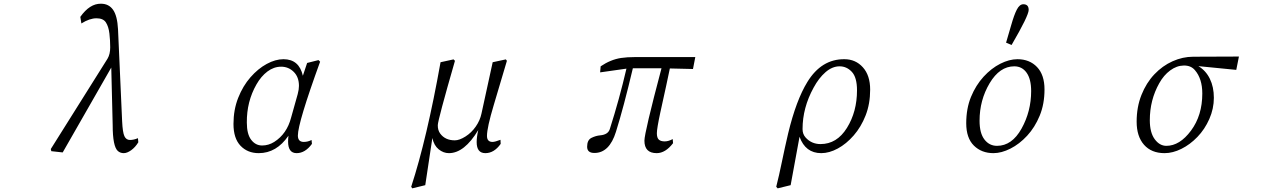

<svg xmlns="http://www.w3.org/2000/svg" viewBox="-20 -827 7040 1054"><path d="M258.8 -8.8 570.3 -504.9Q585 -529.3 585 -567.4Q585 -605.5 580.6 -643.1Q576.2 -680.7 561.5 -703.6Q546.9 -726.6 509.8 -726.6Q471.7 -726.6 426.8 -698.2L420.9 -734.4Q472.7 -807.6 534.2 -806.6Q577.1 -806.6 600.6 -773.4Q624 -740.2 627.9 -666L650.4 -162.1Q653.3 -99.6 663.1 -79.1Q672.9 -58.6 693.4 -58.6Q713.9 -58.6 737.3 -68.4L739.3 -45.9Q722.7 -18.6 700.2 -2.4Q677.7 13.7 659.2 13.7Q640.6 13.7 627 2Q598.6 -23.4 598.6 -139.6L590.8 -456.1L324.2 9.8L261.7 2.9Z M1261.7 -146.5Q1261.7 -224.6 1287.6 -290Q1313.5 -355.5 1355 -402.8Q1396.5 -450.2 1444.3 -476.1Q1492.2 -502 1536.1 -502Q1622.1 -502 1642.6 -411.1L1666 -481.4L1728.5 -497.1L1737.3 -488.3Q1615.2 -152.3 1615.2 -83Q1615.2 -47.9 1647.5 -47.9Q1669.9 -47.9 1690.4 -58.6L1692.4 -37.1Q1655.3 13.7 1608.4 13.7Q1561.5 13.7 1561.5 -49.8Q1561.5 -63.5 1563.5 -82Q1498 13.7 1400.4 13.7Q1338.9 13.7 1300.3 -26.9Q1261.7 -67.4 1261.7 -146.5ZM1335 -154.3Q1335 -90.8 1358.9 -59.6Q1382.8 -28.3 1418.9 -28.3Q1454.1 -28.3 1485.4 -47.9Q1554.7 -91.8 1578.1 -181.6L1614.3 -310.5Q1621.1 -335.9 1621.1 -355.5Q1621.1 -404.3 1592.3 -432.6Q1563.5 -460.9 1523.4 -460.9Q1483.4 -460.9 1448.2 -434.6Q1413.1 -408.2 1387.7 -363.3Q1334 -269.5 1335 -154.3Z M2237.3 198.2Q2323.2 -64.5 2398.4 -485.4L2469.7 -501L2477.5 -493.2Q2383.8 -168 2383.3 -140.1Q2382.8 -112.3 2396.5 -93.8Q2423.8 -56.6 2476.6 -56.6Q2502 -56.6 2535.2 -77.6Q2568.4 -98.6 2591.8 -132.3Q2615.2 -166 2623 -203.1L2684.6 -485.4L2756.8 -501L2762.7 -493.2Q2727.5 -374 2690.4 -250Q2653.3 -126 2653.3 -81.1Q2653.3 -47.9 2683.6 -47.9Q2697.3 -47.9 2727.5 -59.6L2728.5 -37.1Q2692.4 13.7 2644.5 13.7Q2596.7 13.7 2596.7 -46.9Q2596.7 -75.2 2605.5 -113.3Q2529.3 13.7 2444.3 13.7Q2414.1 13.7 2388.2 -7.3Q2362.3 -28.3 2353.5 -69.3L2314.5 189.5L2243.2 207Z M3203.1 -21.5Q3203.1 -58.6 3227.1 -70.3Q3251 -82 3274.4 -84Q3319.3 -87.9 3328.1 -120.1Q3379.9 -282.2 3418.9 -450.2L3274.4 -429.7L3277.3 -462.9Q3332 -500 3389.6 -508.8Q3421.9 -513.7 3466.8 -513.7H3796.9L3784.2 -448.2L3657.2 -451.2Q3648.4 -409.2 3636.7 -354.5Q3624 -298.8 3605 -210Q3585.9 -121.1 3585.9 -95.7Q3585.9 -70.3 3596.7 -60.5Q3607.4 -50.8 3628.9 -50.8Q3649.4 -50.8 3672.9 -63.5L3674.8 -41Q3632.8 13.7 3585 13.7Q3517.6 13.7 3517.6 -54.7Q3517.6 -98.6 3611.3 -452.1H3454.1Q3403.3 -237.3 3361.3 -103.5Q3325.2 12.7 3243.2 12.7Q3203.1 12.7 3203.1 -21.5ZM3318.4 -82ZM3414.1 -429.7ZM3656.2 -448.2Z M4241.2 198.2Q4256.8 136.7 4272.5 60.5Q4288.1 -15.6 4306.6 -94.7Q4350.6 -277.3 4412.1 -377Q4489.3 -502.9 4615.2 -502Q4676.8 -502 4716.8 -457.5Q4756.8 -413.1 4756.8 -335Q4756.8 -256.8 4731.9 -193.4Q4707 -129.9 4666.5 -83.5Q4626 -37.1 4579.1 -11.7Q4532.2 13.7 4488.3 13.7Q4401.4 13.7 4369.1 -76.2L4320.3 189.5L4249 207ZM4385.7 -118.2Q4385.7 -90.8 4402.3 -72.3Q4434.6 -36.1 4484.4 -36.1Q4574.2 -36.1 4629.4 -125Q4684.6 -213.9 4684.6 -331.1Q4684.6 -402.3 4656.2 -432.6Q4627.9 -462.9 4588.9 -462.9Q4548.8 -462.9 4511.7 -430.7Q4474.6 -398.4 4446.3 -345.7Q4385.7 -235.4 4385.7 -118.2Z M5284.2 -150.4Q5284.2 -231.4 5310.5 -295.4Q5336.9 -359.4 5379.4 -405.8Q5421.9 -452.1 5471.2 -477.1Q5520.5 -502 5565.4 -502Q5631.8 -502 5672.9 -459Q5713.9 -416 5713.9 -335.9Q5713.9 -255.9 5687.5 -191.9Q5661.1 -127.9 5618.7 -82Q5576.2 -36.1 5526.9 -11.2Q5477.5 13.7 5433.6 13.7Q5368.2 13.7 5326.2 -27.8Q5284.2 -69.3 5284.2 -150.4ZM5357.4 -164.1Q5357.4 -95.7 5384.3 -61Q5411.1 -26.4 5453.1 -26.4Q5535.2 -26.4 5587.9 -121.1Q5640.6 -215.8 5640.6 -327.1Q5640.6 -392.6 5615.7 -427.7Q5590.8 -462.9 5547.9 -462.9Q5467.8 -462.9 5412.6 -370.1Q5357.4 -277.3 5357.4 -164.1ZM5502.9 -592.8Q5515.6 -633.8 5531.2 -689.5Q5546.9 -745.1 5562 -774.4Q5577.1 -803.7 5597.7 -803.7Q5627 -803.7 5627 -772.5Q5627 -741.2 5533.2 -580.1Z M6219.7 -159.2Q6219.7 -239.3 6246.1 -305.7Q6272.5 -372.1 6316.9 -418.9Q6361.3 -465.8 6417 -490.7Q6472.7 -515.6 6530.3 -515.6L6781.2 -516.6L6766.6 -443.4L6558.6 -463.9Q6599.6 -439.5 6621.6 -394.5Q6643.6 -349.6 6643.6 -290Q6643.6 -230.5 6618.7 -173.8Q6593.8 -117.2 6553.2 -75.2Q6512.7 -33.2 6465.3 -9.8Q6418 13.7 6373 13.7Q6300.8 13.7 6260.3 -32.2Q6219.7 -78.1 6219.7 -159.2ZM6292 -167Q6292 -99.6 6318.8 -63Q6345.7 -26.4 6382.8 -26.4Q6456.1 -26.4 6518.1 -109.9Q6580.1 -193.4 6580.1 -313.5Q6580.1 -395.5 6539.1 -442.4Q6517.6 -467.8 6478.5 -467.3Q6439.5 -466.8 6403.8 -440.4Q6368.2 -414.1 6343.8 -370.1Q6292 -278.3 6292 -167Z"/></svg>

Font: GenEi Koburi Mincho v6
Style: Regular
Weight: 400
Designer: o_tamon (Modified)
Foundry: o_tamon / Adobe Systems Incorporated
Version: Version 6.1